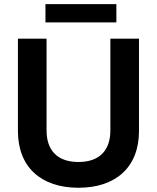

<svg xmlns="http://www.w3.org/2000/svg" viewBox="-20 -889 752 920"><path d="M356 10.7C534.7 10.7 646 -87.9 646 -261.2V-703.6H508.8V-263.7C508.8 -170.9 459 -112.8 356 -112.8C252.9 -112.8 203.1 -170.9 203.1 -263.7V-703.6H65.9V-261.2C65.9 -87.9 177.2 10.7 356 10.7ZM197.8 -781.7H537.6V-869.1H197.8Z"/></svg>

Font: Wand UI Pro Bold
Style: Regular
Weight: 700
Designer: Andreas Faust
Version: Version 1.003;FEAKit 1.0